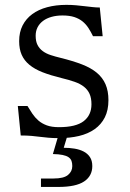

<svg xmlns="http://www.w3.org/2000/svg" viewBox="-20 -549 527 778"><path d="M218.8 -33.7Q287.6 -33.7 319.1 -58.1Q350.6 -82.5 350.6 -126.5Q350.6 -151.4 343 -168.5Q335.4 -185.5 320.3 -197.5Q305.2 -209.5 282.2 -217.5Q259.3 -225.6 228.5 -232.9Q184.6 -243.7 152.3 -256.3Q120.1 -269 99.1 -286.4Q78.1 -303.7 67.9 -326.9Q57.6 -350.1 57.6 -382.3Q57.6 -418.5 71.5 -445.8Q85.4 -473.1 110.6 -491.7Q135.7 -510.3 171.1 -519.8Q206.5 -529.3 249 -529.3Q270 -529.3 288.3 -527.6Q306.6 -525.9 323.2 -523.9Q339.8 -522 355 -520.3Q370.1 -518.6 384.3 -518.6L396 -402.3H356.9Q348.1 -420.4 338.1 -435.8Q328.1 -451.2 314.2 -462.4Q300.3 -473.6 280.8 -480Q261.2 -486.3 233.4 -486.3Q209 -486.3 189 -480.7Q168.9 -475.1 154.5 -464.4Q140.1 -453.6 132.3 -438.5Q124.5 -423.3 124.5 -404.3Q124.5 -381.3 132.1 -366.7Q139.6 -352.1 153.1 -342Q166.5 -332 185.1 -325.9Q203.6 -319.8 225.6 -314.5Q275.4 -302.2 312 -288.1Q348.6 -273.9 372.3 -254.2Q396 -234.4 407.7 -207.3Q419.4 -180.2 419.4 -143.1Q419.4 -102.5 404.8 -73.5Q390.1 -44.4 363.5 -25.6Q336.9 -6.8 300 2Q263.2 10.7 218.8 10.7Q193.4 10.7 175.8 9Q158.2 7.3 142.1 5.4Q126 3.4 108.2 1.7Q90.3 0 64 0L52.2 -119.6H91.3Q101.1 -103.5 111.3 -88.1Q121.6 -72.8 135.7 -60.5Q149.9 -48.3 169.7 -41Q189.5 -33.7 218.8 -33.7ZM219.7 -11.2H256.8L238.3 49.8Q260.7 49.8 281.7 53.2Q302.7 56.6 318.8 64.9Q335 73.2 344.5 87.6Q354 102.1 354 124Q354 164.1 320.8 186.3Q287.6 208.5 216.3 208.5H146V174.3H197.3Q238.3 174.3 255.6 159.9Q272.9 145.5 272.9 124Q272.9 112.3 269.8 103.3Q266.6 94.2 257.8 88.1Q249 82 233.6 78.9Q218.3 75.7 194.3 75.2Z"/></svg>

Font: Arian Grqi
Style: Regular
Weight: 400
Designer: Ruben Hakobyan (Tarumian)
Foundry: Ruben Hakobyan (Tarumian)
Version: Version 1.003